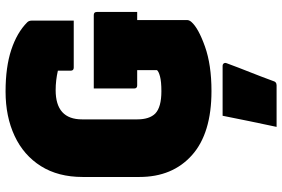

<svg xmlns="http://www.w3.org/2000/svg" viewBox="-182 -578 1014 690"><g transform="rotate(-90 325.0 -233.0)"><path d="M352 -403H616Q627 -403 627 -392V-247H598V-68Q598 -60 591 -52Q569 -27 503 -3.5Q437 20 343 20Q191 20 112.5 -50Q34 -120 34 -239V-443Q34 -531 73 -593Q112 -655 181.5 -687.5Q251 -720 341 -720Q429 -720 491 -699.5Q553 -679 590 -642Q596 -636 596 -625V-475H427Q416 -475 416 -486V-532Q381 -540 346 -540Q241 -540 241 -445V-247Q241 -203 262 -182Q285 -160 342 -160Q377 -160 395.5 -165Q414 -170 418 -176V-247H363Q352 -247 352 -258ZM254 60H433Q439 60 442 64Q445 68 443 74Q426 120 411 157.5Q396 195 378 244Q377 248 373.5 251Q370 254 363 254H214Q225 201 234.5 156.5Q244 112 254 60Z"/></g></svg>

Font: Recursive Sn Lnr St Blk
Style: Regular
Weight: 900
Version: Version 1.079;hotconv 1.0.112;makeotfexe 2.5.65598; ttfautoh